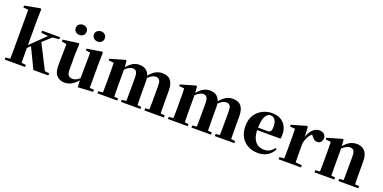

<svg xmlns="http://www.w3.org/2000/svg" viewBox="-13 -1716 5228 2623"><g transform="rotate(20 2601.0 -404.5)"><path d="M605 -39.1 669.9 -30.8V0H452.1L310.1 -293.9L265.1 -252.9V-246.1Q265.1 -216.3 265.4 -178.7Q265.6 -141.1 266.1 -103.5Q266.6 -65.9 267.1 -37.1L330.1 -30.8V0H35.2V-30.8L102.1 -37.1Q102.5 -65.9 103 -103Q103.5 -140.1 103.8 -176Q104 -211.9 104 -237.8V-750L30.8 -756.8V-783.2L254.9 -826.2L269 -816.9L265.1 -655.8V-294.9L481 -503.9L379.9 -516.1V-545.9H641.1V-516.1L543 -505.9L422.9 -396Z M1142.6 -665Q1111.8 -665 1087.2 -684.6Q1062.5 -704.1 1062.5 -740.2Q1062.5 -774.4 1087.2 -793.7Q1111.8 -813 1142.6 -813Q1174.3 -813 1197.5 -793.7Q1220.7 -774.4 1220.7 -740.2Q1220.7 -704.1 1197.5 -684.6Q1174.3 -665 1142.6 -665ZM877.9 -665Q847.7 -665 823.2 -684.6Q798.8 -704.1 798.8 -740.2Q798.8 -774.4 823.2 -793.7Q847.7 -813 877.9 -813Q910.2 -813 933.3 -793.7Q956.5 -774.4 956.5 -740.2Q956.5 -704.1 933.3 -684.6Q910.2 -665 877.9 -665ZM1258.8 -34.2 1321.8 -28.8V1L1101.6 14.2L1096.7 -85.9Q1062 -42.5 1014.2 -12.7Q966.3 17.1 911.6 17.1Q836.9 17.1 793 -29.1Q749 -75.2 750.5 -189L754.9 -485.8L684.6 -500V-526.9L906.7 -557.1L919.9 -546.9L913.6 -383.8V-173.8Q913.6 -113.8 935.1 -91.3Q956.5 -68.8 992.7 -68.8Q1021 -68.8 1047.4 -82Q1073.7 -95.2 1095.7 -117.2L1099.6 -486.8L1032.7 -500V-522L1249.5 -557.1L1262.7 -546.9L1258.8 -383.8Z M2288.6 -37.1 2348.6 -30.8V0H2065.4V-30.8L2125.5 -37.1Q2126 -65.9 2126.5 -101.8Q2127 -137.7 2127.2 -173.3Q2127.4 -209 2127.4 -237.8V-373Q2127.4 -439 2110.6 -462.9Q2093.8 -486.8 2057.6 -486.8Q2029.8 -486.8 2002 -471.7Q1974.1 -456.5 1945.8 -428.2Q1947.8 -414.6 1948.7 -400.1Q1949.7 -385.7 1949.7 -370.1V-237.8Q1949.7 -193.8 1950.4 -136.7Q1951.2 -79.6 1952.6 -36.1L2008.8 -30.8V0H1725.6V-30.8L1789.6 -37.1Q1790 -65.9 1790.5 -101.8Q1791 -137.7 1791.3 -173.3Q1791.5 -209 1791.5 -237.8V-373Q1791.5 -434.6 1775.1 -460.7Q1758.8 -486.8 1722.7 -486.8Q1695.8 -486.8 1667.7 -470.9Q1639.6 -455.1 1612.8 -429.2V-237.8Q1612.8 -210 1613 -174.1Q1613.3 -138.2 1613.8 -101.8Q1614.3 -65.4 1614.7 -36.1L1671.4 -30.8V0H1382.8V-30.8L1449.7 -37.1Q1450.2 -66.4 1450.7 -102.5Q1451.2 -138.7 1451.4 -174.3Q1451.7 -210 1451.7 -237.8V-320.8Q1451.7 -370.6 1450.9 -400.9Q1450.2 -431.2 1448.7 -467.8L1373.5 -476.1V-499L1590.8 -562L1604.5 -551.8L1611.8 -462.9Q1655.3 -514.6 1698 -538.8Q1740.7 -563 1791.5 -563Q1847.7 -563 1885.3 -537.4Q1922.9 -511.7 1938.5 -459Q1988.3 -518.1 2031.5 -540.5Q2074.7 -563 2123.5 -563Q2207.5 -563 2247.1 -514.4Q2286.6 -465.8 2286.6 -363.8V-237.8Q2286.6 -208.5 2286.9 -172.6Q2287.1 -136.7 2287.6 -101.1Q2288.1 -65.4 2288.6 -37.1Z M3313.5 -37.1 3373.5 -30.8V0H3090.3V-30.8L3150.4 -37.1Q3150.9 -65.9 3151.4 -101.8Q3151.9 -137.7 3152.1 -173.3Q3152.3 -209 3152.3 -237.8V-373Q3152.3 -439 3135.5 -462.9Q3118.7 -486.8 3082.5 -486.8Q3054.7 -486.8 3026.9 -471.7Q2999 -456.5 2970.7 -428.2Q2972.7 -414.6 2973.6 -400.1Q2974.6 -385.7 2974.6 -370.1V-237.8Q2974.6 -193.8 2975.3 -136.7Q2976.1 -79.6 2977.5 -36.1L3033.7 -30.8V0H2750.5V-30.8L2814.5 -37.1Q2814.9 -65.9 2815.4 -101.8Q2815.9 -137.7 2816.2 -173.3Q2816.4 -209 2816.4 -237.8V-373Q2816.4 -434.6 2800 -460.7Q2783.7 -486.8 2747.6 -486.8Q2720.7 -486.8 2692.6 -470.9Q2664.6 -455.1 2637.7 -429.2V-237.8Q2637.7 -210 2637.9 -174.1Q2638.2 -138.2 2638.7 -101.8Q2639.2 -65.4 2639.6 -36.1L2696.3 -30.8V0H2407.7V-30.8L2474.6 -37.1Q2475.1 -66.4 2475.6 -102.5Q2476.1 -138.7 2476.3 -174.3Q2476.6 -210 2476.6 -237.8V-320.8Q2476.6 -370.6 2475.8 -400.9Q2475.1 -431.2 2473.6 -467.8L2398.4 -476.1V-499L2615.7 -562L2629.4 -551.8L2636.7 -462.9Q2680.2 -514.6 2722.9 -538.8Q2765.6 -563 2816.4 -563Q2872.6 -563 2910.2 -537.4Q2947.8 -511.7 2963.4 -459Q3013.2 -518.1 3056.4 -540.5Q3099.6 -563 3148.4 -563Q3232.4 -563 3272 -514.4Q3311.5 -465.8 3311.5 -363.8V-237.8Q3311.5 -208.5 3311.8 -172.6Q3312 -136.7 3312.5 -101.1Q3313 -65.4 3313.5 -37.1Z M3605.5 -311 3741.2 -310.1Q3776.9 -310.1 3788.6 -329.3Q3800.3 -348.6 3800.3 -395Q3800.3 -460.4 3774.7 -494.1Q3749 -527.8 3709.5 -527.8Q3668 -527.8 3638.2 -477.5Q3608.4 -427.2 3605.5 -311ZM3925.3 -129.9 3944.3 -118.2Q3913.6 -53.7 3855.7 -18.3Q3797.9 17.1 3721.2 17.1Q3638.7 17.1 3574 -17.1Q3509.3 -51.3 3471.9 -116.5Q3434.6 -181.6 3434.6 -274.9Q3434.6 -345.7 3458.7 -399.4Q3482.9 -453.1 3523.9 -489.5Q3564.9 -525.9 3616 -544.4Q3667 -563 3720.2 -563Q3795.4 -563 3846.9 -532.5Q3898.4 -502 3924.8 -450.2Q3951.2 -398.4 3951.2 -335Q3951.2 -316.4 3950.2 -302.2Q3949.2 -288.1 3945.3 -273.9H3605.5Q3607.9 -195.8 3631.6 -147.5Q3655.3 -99.1 3693.8 -76.7Q3732.4 -54.2 3779.3 -54.2Q3832 -54.2 3866.5 -75Q3900.9 -95.7 3925.3 -129.9Z M4240.2 -551.8 4248.5 -409.2Q4271 -485.4 4316.2 -524.2Q4361.3 -563 4406.2 -563Q4441.4 -563 4468.8 -545.9Q4496.1 -528.8 4503.4 -483.9Q4500.5 -451.2 4483.6 -427Q4466.8 -402.8 4429.2 -402.8Q4400.9 -402.8 4380.9 -419.4Q4360.8 -436 4340.3 -462.9L4331.5 -475.1Q4301.3 -447.3 4282 -411.9Q4262.7 -376.5 4248.5 -320.8V-237.8Q4248.5 -210.4 4248.8 -175.5Q4249 -140.6 4249.5 -105Q4250 -69.3 4250.5 -40L4342.3 -30.8V0H4017.6V-30.8L4085.4 -38.1Q4085.9 -66.9 4086.4 -102.8Q4086.9 -138.7 4087.2 -174.3Q4087.4 -210 4087.4 -237.8V-320.8Q4087.4 -369.6 4086.7 -400.4Q4085.9 -431.2 4084.5 -466.8L4009.3 -475.1V-499L4226.6 -562Z M5116.2 -36.1 5176.3 -30.8V0H4886.2V-30.8L4949.2 -37.1Q4949.7 -65.9 4950.2 -101.8Q4950.7 -137.7 4950.9 -173.3Q4951.2 -209 4951.2 -237.8V-381.8Q4951.2 -440.4 4934.3 -464.1Q4917.5 -487.8 4882.3 -487.8Q4859.9 -487.8 4830.3 -473.6Q4800.8 -459.5 4768.6 -431.2V-237.8Q4768.6 -210 4768.8 -174.1Q4769 -138.2 4769.5 -101.8Q4770 -65.4 4770.5 -36.1L4827.1 -30.8V0H4538.6V-30.8L4605.5 -37.1Q4606 -66.4 4606.4 -102.5Q4606.9 -138.7 4607.2 -174.3Q4607.4 -210 4607.4 -237.8V-320.8Q4607.4 -369.6 4606.7 -400.4Q4606 -431.2 4604.5 -466.8L4529.3 -475.1V-499L4746.6 -562L4760.3 -551.8L4766.6 -463.9Q4815.9 -521 4859.9 -542Q4903.8 -563 4953.6 -563Q5024.4 -563 5068.8 -515.6Q5113.3 -468.3 5113.3 -370.1V-237.8Q5113.3 -193.8 5114 -136.7Q5114.7 -79.6 5116.2 -36.1Z"/></g></svg>

Font: Source Han Serif JP Heavy
Style: Regular
Weight: 900
Designer: Ryoko NISHIZUKA  (kana & ideographs); Frank Grießhammer (Latin, Greek & Cyrillic); Wenlong ZHANG  (bopomofo); Sandoll Co
Foundry: Adobe Systems Incorporated
Version: Version 1.001;PS 1.001;hotconv 16.6.54;makeotf.lib2.5.65590